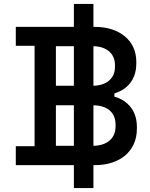

<svg xmlns="http://www.w3.org/2000/svg" viewBox="-20 -836 760 972"><path d="M60 0H354V116H453V0H461C584 0 673 -68 673 -184V-194C673 -293 606 -334 559 -347V-363C605 -376 670 -417 670 -514V-524C670 -631 585 -700 460 -700H453V-816H354V-700H60V-604H155V-96H60ZM263 -98V-303H354V-98ZM263 -402V-602H354V-402ZM453 -98V-303C524 -302 565 -266 565 -205V-196C565 -136 523 -99 453 -98ZM453 -402V-602C520 -601 562 -564 562 -507V-497C562 -439 519 -403 453 -402Z"/></svg>

Font: Meta Space Medium
Style: Regular
Weight: 500
Designer: Meta Pool / Florian Karsten
Foundry: Meta Pool / Florian Karsten
Version: Version 2.000;Glyphs 3.1.1 (3137)